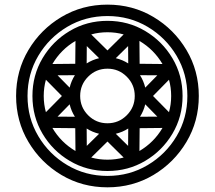

<svg xmlns="http://www.w3.org/2000/svg" viewBox="-20 -801 919 821"><path d="M674.8 -527.3Q638.2 -589.4 576.2 -626L577.1 -528.3ZM702.6 -321.3Q711.9 -354.5 711.9 -390.6Q711.9 -426.8 702.6 -460L634.3 -390.6ZM576.2 -155.3Q638.2 -191.9 674.8 -253.9L577.1 -252.9ZM439.5 -273.9Q487.8 -273.9 522 -308.1Q556.2 -342.3 556.2 -390.6Q556.2 -439 522 -473.1Q487.8 -507.3 439.5 -507.3Q391.1 -507.3 356.9 -473.1Q322.8 -439 322.8 -390.6Q322.8 -342.3 356.9 -308.1Q391.1 -273.9 439.5 -273.9ZM527.8 -177.2 528.3 -251.5Q503.9 -235.8 475.1 -229ZM439.5 -118.2Q475.6 -118.2 508.8 -127.4L439.5 -195.8L370.1 -127.4Q403.3 -118.2 439.5 -118.2ZM351.1 -177.2 403.8 -229Q375 -235.8 350.6 -251.5ZM204.1 -527.3 301.8 -528.3 302.7 -626Q240.7 -589.4 204.1 -527.3ZM302.7 -155.3 301.8 -252.9 204.1 -253.9Q240.7 -191.9 302.7 -155.3ZM300.3 -301.8Q284.7 -326.2 277.8 -355L226.1 -302.2ZM277.8 -426.3Q284.7 -455.1 300.3 -479.5L226.1 -479ZM176.3 -321.3 244.6 -390.6 176.3 -460Q167 -426.8 167 -390.6Q167 -354.5 176.3 -321.3ZM350.6 -529.8Q375 -545.4 403.8 -552.2L351.1 -604ZM439.5 -585.4 508.8 -653.8Q475.6 -663.1 439.5 -663.1Q403.3 -663.1 370.1 -653.8ZM528.3 -529.8 527.8 -604 475.1 -552.2Q503.9 -545.4 528.3 -529.8ZM578.6 -301.8 652.8 -302.2 601.1 -355Q594.2 -326.2 578.6 -301.8ZM601.1 -426.3 652.8 -479 578.6 -479.5Q594.2 -455.1 601.1 -426.3ZM439.5 -69.8Q351.1 -69.8 278.1 -113Q205.1 -156.2 161.9 -229.2Q118.7 -302.2 118.7 -390.6Q118.7 -479 161.9 -552Q205.1 -625 278.1 -668.5Q351.1 -711.9 439.5 -711.9Q527.8 -711.9 600.8 -668.5Q673.8 -625 717.3 -552Q760.7 -479 760.7 -390.6Q760.7 -302.2 717.3 -229.2Q673.8 -156.2 600.8 -113Q527.8 -69.8 439.5 -69.8ZM439.5 -48.8Q533.7 -48.8 611.3 -95Q689 -141.1 735.1 -218.8Q781.2 -296.4 781.2 -390.6Q781.2 -484.9 735.1 -562.5Q689 -640.1 611.3 -686.3Q533.7 -732.4 439.5 -732.4Q345.2 -732.4 267.6 -686.3Q189.9 -640.1 143.8 -562.5Q97.7 -484.9 97.7 -390.6Q97.7 -296.4 143.8 -218.8Q189.9 -141.1 267.6 -95Q345.2 -48.8 439.5 -48.8ZM439.5 0Q331.5 0 242.9 -52.7Q154.3 -105.5 101.6 -194.1Q48.8 -282.7 48.8 -390.6Q48.8 -498.5 101.6 -587.2Q154.3 -675.8 242.9 -728.5Q331.5 -781.2 439.5 -781.2Q547.4 -781.2 636 -728.5Q724.6 -675.8 777.3 -587.2Q830.1 -498.5 830.1 -390.6Q830.1 -282.7 777.3 -194.1Q724.6 -105.5 636 -52.7Q547.4 0 439.5 0Z"/></svg>

Font: Auseklis
Style: Regular
Weight: 400
Designer: GGBotNet
Foundry: GGBotNet
Version: 1.00